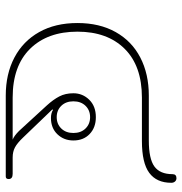

<svg xmlns="http://www.w3.org/2000/svg" viewBox="-3 -630 633 667"><g transform="rotate(90 313.5 -296.5)"><path d="M60 -249Q60 -326 91.5 -382Q123 -438 180 -467.5Q237 -497 312 -497H468Q532 -497 558.5 -516.5Q585 -536 585 -579Q585 -593 599 -593Q606 -593 610.5 -588Q615 -583 615 -575Q615 -524 580.5 -498.5Q546 -473 470 -473H319Q209 -473 149.5 -413Q90 -353 90 -249Q90 -145 149.5 -84.5Q209 -24 319 -24H465Q452 -29 435 -46L346 -143Q326 -165 315 -186Q304 -207 304 -235Q304 -267 326.5 -290Q349 -313 387 -313Q423 -313 445.5 -291.5Q468 -270 468 -235Q468 -202 446.5 -179.5Q425 -157 390 -157Q373 -157 362 -164L360 -162L458 -60Q477 -40 492 -32Q507 -24 527 -24H584Q602 -24 602 -10Q602 0 593 0H312Q237 0 180 -30Q123 -60 91.5 -116Q60 -172 60 -249ZM442 -235Q442 -261 426.5 -277Q411 -293 387 -293Q363 -293 347.5 -277Q332 -261 332 -235Q332 -209 347.5 -193Q363 -177 387 -177Q411 -177 426.5 -193Q442 -209 442 -235Z"/></g></svg>

Font: Maitree ExtraLight
Style: Regular
Weight: 275
Designer: CadsonDemak Team
Foundry: CadsonDemak
Version: Version 1.003